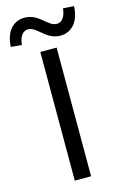

<svg xmlns="http://www.w3.org/2000/svg" viewBox="-189 -999 674 1058"><g transform="rotate(-15 147.5 -469.5)"><path d="M231 -792C298 -792 341 -844 345 -930L283 -934C278 -886 258 -860 229 -860C176 -860 148 -939 64 -939C-3 -939 -46 -887 -50 -803L12 -797C16 -846 38 -872 66 -872C119 -872 148 -792 231 -792ZM100 0H193V-734H100Z"/></g></svg>

Font: Noto Sans JP
Style: Regular
Weight: 400
Designer: Ryoko NISHIZUKA  (kana, bopomofo & ideographs); Paul D. Hunt (Latin, Greek & Cyrillic); Sandoll Communications , Soo-you
Foundry: Adobe
Version: Version 2.002;hotconv 1.0.116;makeotfexe 2.5.65601